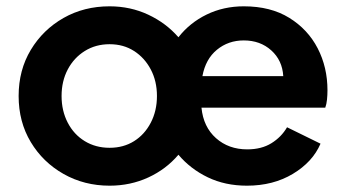

<svg xmlns="http://www.w3.org/2000/svg" viewBox="-20 -576 1095 608"><path d="M327 12Q393 12 449.5 -14Q506 -40 545 -86Q583 -41 638 -14.5Q693 12 762 12Q845 12 907.5 -25.5Q970 -63 995 -121L889 -173Q871 -142 839.5 -122.5Q808 -103 763 -103Q704 -103 664 -138.5Q624 -174 618 -235H1010Q1014 -246 1015.5 -260.5Q1017 -275 1017 -290Q1017 -363 986 -423Q955 -483 896 -519.5Q837 -556 752 -556Q688 -556 634.5 -530Q581 -504 545 -458Q506 -503 449.5 -529.5Q393 -556 327 -556Q246 -556 181 -519Q116 -482 77.5 -418Q39 -354 39 -272Q39 -190 77.5 -126Q116 -62 181.5 -25Q247 12 327 12ZM621 -335Q631 -389 667 -418.5Q703 -448 752 -448Q804 -448 839 -416.5Q874 -385 877 -335ZM327 -108Q283 -108 248.5 -129Q214 -150 194.5 -187.5Q175 -225 175 -272Q175 -319 194.5 -356Q214 -393 248.5 -414.5Q283 -436 327 -436Q371 -436 404.5 -414.5Q438 -393 457.5 -356Q477 -319 477 -272Q477 -225 457.5 -187.5Q438 -150 404.5 -129Q371 -108 327 -108Z"/></svg>

Font: Plus Jakarta Sans
Style: Bold
Weight: 700
Designer: Gumpita Rahayu
Foundry: Tokotype
Version: Version 2.004; ttfautohint (v1.8.3)